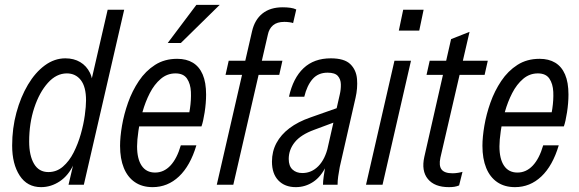

<svg xmlns="http://www.w3.org/2000/svg" viewBox="-20 -760 2381 790"><path d="M262 0 284 -94 283 -84Q262 -38 226 -14Q190 10 149 10Q92 10 61 -37.5Q30 -85 30 -161Q30 -232 47.5 -296.5Q65 -361 95 -411.5Q125 -462 164.5 -491Q204 -520 249 -520Q284 -520 310 -504.5Q336 -489 350 -460.5Q364 -432 360 -392L346 -386L423 -720H491L325 0ZM179 -52Q213 -52 239 -74.5Q265 -97 283 -132.5Q301 -168 312.5 -208.5Q324 -249 329 -286Q334 -323 334 -347Q334 -403 312.5 -430.5Q291 -458 255 -458Q212 -458 177 -419Q142 -380 121 -316.5Q100 -253 100 -178Q100 -120 120 -86Q140 -52 179 -52Z M608 10Q565 10 535 -10.5Q505 -31 489.5 -69Q474 -107 474 -160Q474 -196 482 -243Q490 -290 507 -338Q524 -386 551.5 -427Q579 -468 618 -493Q657 -518 709 -518Q747 -518 773.5 -502Q800 -486 814 -453.5Q828 -421 828 -371Q828 -336 822 -297.5Q816 -259 809 -240H530L542 -298H786L749 -247Q756 -276 761.5 -312.5Q767 -349 765.5 -382Q764 -415 749.5 -436.5Q735 -458 702 -458Q668 -458 641.5 -435.5Q615 -413 596.5 -377Q578 -341 566.5 -300Q555 -259 549.5 -221Q544 -183 544 -158Q544 -106 563 -78Q582 -50 618 -50Q654 -50 681 -78.5Q708 -107 724 -162H788Q763 -78 716.5 -34Q670 10 608 10ZM724 -583H670L788 -740H884Z M872 0 1017 -631Q1028 -679 1060 -704.5Q1092 -730 1143 -730Q1160 -730 1174.5 -728Q1189 -726 1199 -721L1186 -665Q1182 -667 1171 -668.5Q1160 -670 1150 -670Q1120 -670 1103.5 -656Q1087 -642 1082 -617L940 0ZM908 -452 921 -510H1142L1129 -452Z M1309 0Q1309 -14 1312 -35Q1315 -56 1319 -80H1312L1378 -371Q1383 -392 1382.5 -413Q1382 -434 1370 -447.5Q1358 -461 1328 -461Q1289 -461 1266 -434.5Q1243 -408 1232 -362H1169Q1186 -439 1229 -479.5Q1272 -520 1341 -520Q1397 -520 1421.5 -496Q1446 -472 1449 -434.5Q1452 -397 1443 -358L1378 -73Q1374 -52 1371.5 -34Q1369 -16 1369 0ZM1197 10Q1152 10 1125.5 -17.5Q1099 -45 1099 -95Q1099 -137 1117.5 -171.5Q1136 -206 1171 -232.5Q1206 -259 1258 -277L1380 -320L1367 -261L1273 -226Q1218 -206 1193 -175Q1168 -144 1168 -106Q1168 -77 1183.5 -62.5Q1199 -48 1224 -48Q1262 -48 1290 -76.5Q1318 -105 1330 -158L1322 -77Q1301 -33 1268.5 -11.5Q1236 10 1197 10Z M1486 0 1603 -510H1671L1554 0ZM1621 -634 1639 -720H1723L1705 -634Z M1827 10Q1768 10 1740.5 -23.5Q1713 -57 1726 -115L1836 -599L1912 -629L1792 -111Q1785 -78 1797 -62.5Q1809 -47 1842 -47Q1853 -47 1865 -49Q1877 -51 1883 -53L1869 3Q1859 7 1849.5 8.5Q1840 10 1827 10ZM1735 -452 1748 -510H1987L1974 -452Z M2099 10Q2056 10 2026 -10.5Q1996 -31 1980.5 -69Q1965 -107 1965 -160Q1965 -196 1973 -243Q1981 -290 1998 -338Q2015 -386 2042.5 -427Q2070 -468 2109 -493Q2148 -518 2200 -518Q2238 -518 2264.5 -502Q2291 -486 2305 -453.5Q2319 -421 2319 -371Q2319 -336 2313 -297.5Q2307 -259 2300 -240H2021L2033 -298H2277L2240 -247Q2247 -276 2252.5 -312.5Q2258 -349 2256.5 -382Q2255 -415 2240.5 -436.5Q2226 -458 2193 -458Q2159 -458 2132.5 -435.5Q2106 -413 2087.5 -377Q2069 -341 2057.5 -300Q2046 -259 2040.5 -221Q2035 -183 2035 -158Q2035 -106 2054 -78Q2073 -50 2109 -50Q2145 -50 2172 -78.5Q2199 -107 2215 -162H2279Q2254 -78 2207.5 -34Q2161 10 2099 10Z"/></svg>

Font: Instrument Sans Condensed
Style: Italic
Weight: 400
Width: 3
Italic angle: -13°
Designer: Rodrigo Fuenzalida
Foundry: fragTYPE
Version: Version 1.000;gftools[0.9.28]